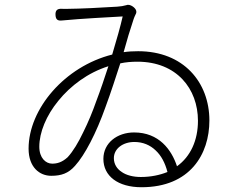

<svg xmlns="http://www.w3.org/2000/svg" viewBox="-20 -760 1020 806"><path d="M329 -204C309 -162 287 -125 264 -100C240 -78 219 -73 199 -73C172 -73 145 -97 145 -144C145 -204 174 -275 225 -337C276 -400 349 -455 435 -482C419 -433 402 -382 384 -335C369 -292 350 -246 329 -204ZM509 -576 519 -611 541 -680C543 -686 546 -693 549 -699C557 -712 550 -724 537 -733C528 -739 518 -742 509 -738C499 -735 487 -733 472 -732C415 -728 307 -723 270 -723C261 -722 250 -723 239 -723C220 -724 212 -716 213 -697C214 -678 222 -672 240 -674C322 -682 444 -688 495 -691C486 -651 470 -594 451 -531C252 -481 100 -303 100 -136C100 -58 146 -22 195 -22C237 -22 267 -32 295 -64C336 -109 384 -201 423 -311C446 -373 466 -436 485 -494C508 -499 532 -501 557 -501C722 -501 811 -387 811 -253C811 -171 780 -103 723 -62C700 -132 647 -204 543 -204C472 -204 414 -160 414 -93C414 -21 475 26 574 26C778 26 859 -113 859 -254C859 -415 750 -545 560 -545C539 -545 519 -544 499 -541ZM491 -38C471 -51 458 -71 458 -96C458 -136 496 -164 544 -164C580 -164 610 -151 633 -129C657 -107 673 -76 683 -38C651 -25 613 -17 571 -17C540 -17 511 -24 491 -38Z"/></svg>

Font: GenSenRounded2 TW L
Style: Regular
Weight: 300
Version: Version 2.100;PS 2.1;hotconv 16.6.51;makeotf.lib2.5.65220 DE